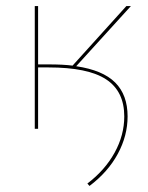

<svg xmlns="http://www.w3.org/2000/svg" viewBox="-20 -426 491 635"><path d="M402 -41Q402 23 369.5 83Q337 143 276 189L269 181Q327 137 359 79Q391 21 391 -41Q391 -124 331 -163.5Q271 -203 140 -203H106V0H95V-406H106V-213H141Q188 -213 220 -209L398 -406H413L232 -207Q320 -194 361 -153Q402 -112 402 -41Z"/></svg>

Font: Ysabeau Hairline
Style: Regular
Weight: 100
Designer: Christian Thalmann (Catharsis Fonts)
Version: Version 0.003